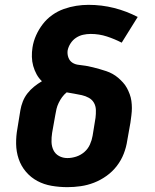

<svg xmlns="http://www.w3.org/2000/svg" viewBox="-20 -764 640 792"><path d="M258 8Q225 8 193 2.5Q161 -3 134 -17.5Q107 -32 87 -55.5Q67 -79 57 -108.5Q47 -138 46.5 -170.5Q46 -203 52 -235L64 -309Q67 -327 74 -345Q81 -363 93 -378.5Q105 -394 120.5 -406.5Q136 -419 153 -429Q140 -441 131 -457.5Q122 -474 117 -492Q112 -510 111.5 -529.5Q111 -549 114 -568Q118 -594 129 -618.5Q140 -643 156.5 -664.5Q173 -686 195.5 -702Q218 -718 243.5 -727Q269 -736 294.5 -740Q320 -744 345 -744Q400 -744 451 -731Q502 -718 548 -694L482 -588Q453 -603 421 -613.5Q389 -624 354 -624Q338 -624 322.5 -620.5Q307 -617 293.5 -608Q280 -599 271 -585Q262 -571 259 -556Q257 -541 262 -527Q267 -513 278.5 -505.5Q290 -498 305 -496.5Q320 -495 334.5 -492.5Q349 -490 363 -486.5Q377 -483 391 -479Q405 -475 418.5 -470.5Q432 -466 444.5 -459Q457 -452 467.5 -443Q478 -434 487.5 -423.5Q497 -413 503.5 -401Q510 -389 515 -375.5Q520 -362 522 -347.5Q524 -333 524 -318.5Q524 -304 522 -288.5Q520 -273 518 -258L505 -185Q501 -157 490.5 -130Q480 -103 462 -79.5Q444 -56 419.5 -38.5Q395 -21 368 -10.5Q341 0 313 4Q285 8 258 8ZM258 -112Q276 -112 294.5 -118Q313 -124 328 -137Q343 -150 351 -168Q359 -186 362 -204L374 -278Q376 -294 375.5 -310.5Q375 -327 367.5 -340Q360 -353 346.5 -360.5Q333 -368 317.5 -371.5Q302 -375 286.5 -377.5Q271 -380 255 -383Q244 -374 236 -363Q228 -352 222 -339.5Q216 -327 213 -314.5Q210 -302 208 -289L195 -216Q192 -197 192.5 -178.5Q193 -160 200.5 -144.5Q208 -129 223.5 -120.5Q239 -112 258 -112Z"/></svg>

Font: Iosevka Curly HvExObl
Style: Regular
Weight: 900
Width: 7
Italic angle: -9°
Monospace: yes
Designer: Belleve Invis
Foundry: Belleve Invis
Version: Version 11.1.0; ttfautohint (v1.8.3)